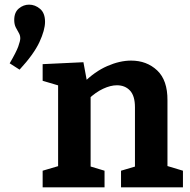

<svg xmlns="http://www.w3.org/2000/svg" viewBox="-20 -807 818 827"><path d="M41.3 -721Q41.3 -754 61.2 -770.5Q81 -787 105.3 -787Q131.3 -787 152.7 -768.8Q174 -750.7 174 -713Q174 -677.7 149.7 -625.3Q125.3 -573 64.3 -507L21.7 -534.3Q49.7 -582 58.5 -606.3Q67.3 -630.7 67.3 -642Q67.3 -654.7 61 -665.2Q54.7 -675.7 48 -688.8Q41.3 -702 41.3 -721ZM163.7 0V-71.7L247.3 -96.3L230.3 -75.7V-457L247.3 -434.3L163.7 -459V-530.7L339.3 -539L357 -443.3L339 -449.7Q387.7 -498.7 441.7 -522.3Q495.7 -546 544.7 -546Q612 -546 657 -503.7Q702 -461.3 701.3 -374.7V-75.7L688.3 -95.7L768 -71.7V0H501.3V-71.7L577.7 -94.3L561.3 -73V-345Q561.3 -394 540 -416.8Q518.7 -439.7 483.7 -439.7Q456.3 -439.7 424.3 -424.8Q392.3 -410 361 -380.3L370.3 -401.3V-73L357.3 -93.7L430.3 -71.7V0Z"/></svg>

Font: Bitter Thin
Style: Regular
Weight: 100
Designer: Sol Matas, and Bitter project Authors
Foundry: Sol Matas
Version: Version 2.002